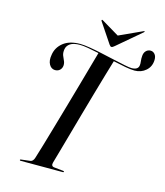

<svg xmlns="http://www.w3.org/2000/svg" viewBox="-126 -969 918 1065"><g transform="rotate(15 333.0 -436.5)"><path d="M269.5 -38Q263 -15 283 -13L335 -7.5Q341 -7 341 -3.5Q341 0 335.5 0H93Q88 0 88 -3.5Q88 -7.5 94 -7.5L144.5 -13.5Q160.5 -15 167.5 -37Q177 -66.5 191.8 -116.8Q206.5 -167 224.5 -229Q242.5 -291 261.5 -357.2Q280.5 -423.5 298.5 -487Q316.5 -550.5 331.2 -603Q346 -655.5 355.5 -689Q321.5 -696.5 292.5 -701.5Q263.5 -706.5 245 -706.5Q208.5 -706.5 189.8 -694Q171 -681.5 167.5 -660Q164.5 -639.5 169.8 -625.5Q175 -611.5 181 -599.5Q187 -587.5 186.5 -573Q185.5 -556.5 174.5 -545.8Q163.5 -535 145.5 -535.5Q124.5 -536.5 112.8 -557.5Q101 -578.5 107 -612Q113 -655 148.2 -683.5Q183.5 -712 246 -712Q266.5 -712 300.2 -706.5Q334 -701 372.8 -692.5Q411.5 -684 448.5 -675.8Q485.5 -667.5 513.5 -661.8Q541.5 -656 553.5 -656Q590 -656 594.5 -680.5Q596.5 -691 594.5 -705.8Q592.5 -720.5 594 -737.5Q595.5 -755.5 606 -766.2Q616.5 -777 632 -777Q646.5 -777 656.5 -765.2Q666.5 -753.5 666 -732.5Q665 -694 638 -670.5Q611 -647 573.5 -647Q553 -647 520 -653Q487 -659 449.5 -667.5Q439 -633.5 424 -581.8Q409 -530 391.2 -468.5Q373.5 -407 355.5 -343Q337.5 -279 320.8 -219.5Q304 -160 290.8 -112.8Q277.5 -65.5 269.5 -38ZM433.5 -750.5Q422.5 -740.5 416 -740.5Q409.5 -740.5 403 -750.5L326 -865.5Q323.5 -869.5 326.5 -872Q328.5 -874 333 -870.5L433.5 -810.5L564.5 -870.5Q570 -873.5 572 -872Q573.5 -869.5 569 -865.5Z"/></g></svg>

Font: Fraunces 144pt
Style: Italic
Weight: 400
Italic angle: -16°
Version: Version 1.000;[b76b70a41]